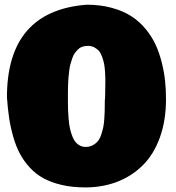

<svg xmlns="http://www.w3.org/2000/svg" viewBox="-20 -777 754 824"><path d="M345.7 27.3Q290.5 27.3 245.4 16.8Q200.2 6.3 167 -11.7Q133.8 -29.8 108.2 -57.6Q82.5 -85.4 65.7 -116.9Q48.8 -148.4 37.1 -189.2Q25.4 -230 19.3 -270Q13.2 -310.1 9.8 -359.4Q9.8 -730 351.6 -756.8Q410.6 -756.8 459.7 -743.4Q508.8 -730 543.5 -707.5Q578.1 -685.1 605 -652.6Q631.8 -620.1 647.9 -585Q664.1 -549.8 674.3 -508.5Q684.6 -467.3 688.5 -429.7Q692.4 -392.1 692.4 -351.6Q692.4 -258.8 665.8 -186Q639.2 -113.3 592 -66.9Q544.9 -20.5 482.4 3.4Q419.9 27.3 345.7 27.3ZM271.5 -339.8Q271.5 -320.8 272 -306.2Q272.5 -291.5 274.2 -270.3Q275.9 -249 278.8 -233.2Q281.7 -217.3 287.4 -200.2Q293 -183.1 300.8 -171.9Q308.6 -160.6 320.6 -153.6Q332.5 -146.5 347.7 -146.5Q364.7 -146.5 378.2 -153.8Q391.6 -161.1 400.1 -171.4Q408.7 -181.6 414.6 -199.7Q420.4 -217.8 423.3 -231.7Q426.3 -245.6 427.7 -268.3Q429.2 -291 429.4 -302.7Q429.7 -314.5 429.7 -335.4Q429.7 -339.8 429.7 -341.8Q431.6 -358.4 431.6 -393.6Q431.6 -396 431.9 -413.1Q432.1 -430.2 432.1 -440.7Q432.1 -451.2 430.7 -470.7Q429.2 -490.2 426.8 -502.9Q424.3 -515.6 418.7 -531.7Q413.1 -547.9 405.3 -557.4Q397.5 -566.9 385.3 -573.5Q373 -580.1 357.4 -580.1Q344.7 -580.1 334 -576.7Q323.2 -573.2 315.2 -565.2Q307.1 -557.1 300.8 -548.8Q294.4 -540.5 290 -526.4Q285.6 -512.2 282.2 -501.2Q278.8 -490.2 276.9 -471.9Q274.9 -453.6 273.7 -442.1Q272.5 -430.7 272 -409.9Q271.5 -389.2 271.5 -379.4Q271.5 -369.6 271.5 -349.1Q271.5 -342.8 271.5 -339.8Z"/></svg>

Font: Bowlby One SC
Style: Regular
Weight: 400
Width: 1
Version: Version 1.2